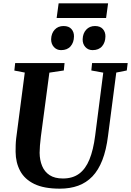

<svg xmlns="http://www.w3.org/2000/svg" viewBox="-20 -1121 786 1151"><path d="M677 -686 627.5 -306Q617 -221.5 593.5 -161.2Q570 -101 533.8 -63.2Q497.5 -25.5 448.8 -7.8Q400 10 338.5 10Q243.5 10 185.5 -18.2Q127.5 -46.5 100.8 -96.5Q74 -146.5 73.5 -211Q73.5 -230 74 -250Q74.5 -270 77 -291.5L128.5 -686L66 -698L71 -743H367L362.5 -698.5L276 -685.5L225 -302Q221.5 -274 219.5 -249Q217.5 -224 217.5 -205Q218 -161 232.5 -126Q247 -91 277.5 -71Q308 -51 357 -51Q415.5 -51 454.2 -79.5Q493 -108 516.2 -165Q539.5 -222 550.5 -308L599 -685.5L527.5 -698.5L532 -743H745.5L740 -698.5ZM346 -820.5Q320 -820.5 303.2 -839Q286.5 -857.5 286.5 -885.5Q287.5 -921 307.8 -943Q328 -965 361 -965Q392.5 -965 408.2 -947Q424 -929 423.5 -902.5Q423 -866.5 403.2 -843.5Q383.5 -820.5 346 -820.5ZM535 -820.5Q508.5 -820.5 491.8 -839Q475 -857.5 475.5 -885.5Q476.5 -921 496.8 -943Q517 -965 549.5 -965Q580.5 -965 596.5 -947Q612.5 -929 612 -902.5Q611.5 -866.5 591.8 -843.5Q572 -820.5 535 -820.5ZM331.5 -1101H628L616 -1013H319.5Z"/></svg>

Font: Merriweather 36pt
Style: Bold Italic
Weight: 700
Italic angle: -7.8°
Version: Version 2.101